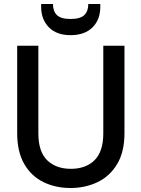

<svg xmlns="http://www.w3.org/2000/svg" viewBox="-20 -929 708 961"><path d="M333 12Q258 12 197.5 -17.5Q137 -47 101.5 -108Q66 -169 66 -263V-700H172V-262Q172 -170 216 -127Q260 -84 335 -84Q409 -84 453 -127Q497 -170 497 -262V-700H603V-263Q603 -169 566.5 -108Q530 -47 468.5 -17.5Q407 12 333 12ZM333 -753Q263 -753 224.5 -792.5Q186 -832 186 -894V-909H245Q245 -873 265 -853.5Q285 -834 333 -834Q382 -834 402 -853.5Q422 -873 422 -909H482V-894Q482 -831 443 -792Q404 -753 333 -753Z"/></svg>

Font: Firefly Display Medium
Style: Regular
Weight: 500
Designer: Colophon Foundry, Jonny Pinhorn
Foundry: Colophon Foundry
Version: Version 1.200; ttfautohint (v1.8.3)